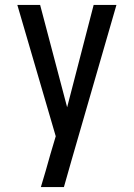

<svg xmlns="http://www.w3.org/2000/svg" viewBox="-20 -540 540 775"><path d="M145 215Q155 182 164.5 149.5Q174 117 183 84L205 10L50 -520H142L251 -107L358 -520H450L269 106L238 215Z"/></svg>

Font: Iosevka Fixed Medium
Style: Regular
Weight: 500
Monospace: yes
Designer: Belleve Invis
Foundry: Belleve Invis
Version: Version 32.3.0